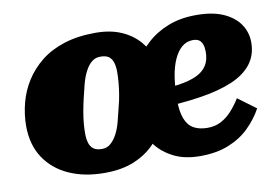

<svg xmlns="http://www.w3.org/2000/svg" viewBox="-65 -660 1137 781"><g transform="rotate(-10 503.5 -270.0)"><path d="M704 14Q641 14 596.5 -8Q552 -30 524 -65.5Q496 -101 483 -142Q470 -183 470 -220Q470 -265 482 -312Q494 -359 519 -402Q544 -445 581.5 -479.5Q619 -514 670 -534Q721 -554 786 -554Q854 -554 898.5 -534Q943 -514 965.5 -480.5Q988 -447 988 -406Q988 -354 959.5 -317Q931 -280 876.5 -257Q822 -234 743 -222Q664 -210 561 -206L564 -279Q624 -281 668 -287.5Q712 -294 741 -307.5Q770 -321 784.5 -343.5Q799 -366 799 -400Q799 -418 794.5 -430.5Q790 -443 781 -449.5Q772 -456 756 -456Q730 -456 710.5 -440Q691 -424 677 -393.5Q663 -363 656.5 -320.5Q650 -278 650 -226Q650 -179 661.5 -149.5Q673 -120 696 -107Q719 -94 753 -94Q785 -94 810 -107.5Q835 -121 855 -143.5Q875 -166 891 -192L965 -137Q942 -95 906.5 -60.5Q871 -26 821 -6Q771 14 704 14ZM370 -554Q431 -554 476 -534.5Q521 -515 550.5 -481Q580 -447 594.5 -403.5Q609 -360 609 -311Q609 -274 600.5 -231Q592 -188 572 -144.5Q552 -101 517.5 -65Q483 -29 432 -7.5Q381 14 309 14Q226 14 162.5 -14.5Q99 -43 63 -97.5Q27 -152 27 -229Q27 -277 39.5 -324.5Q52 -372 78 -413Q104 -454 144 -486Q184 -518 240.5 -536Q297 -554 370 -554ZM277 -299Q271 -273 266.5 -248Q262 -223 260 -200.5Q258 -178 258 -158Q258 -136 263 -119Q268 -102 280.5 -93Q293 -84 315 -84Q336 -84 351 -97Q366 -110 377.5 -131.5Q389 -153 396.5 -181.5Q404 -210 411 -240Q418 -266 422 -291Q426 -316 428 -339Q430 -362 430 -381Q430 -404 425 -420.5Q420 -437 408 -446Q396 -455 373 -455Q352 -455 337 -442.5Q322 -430 310.5 -408Q299 -386 291.5 -358Q284 -330 277 -299Z"/></g></svg>

Font: Roboto Serif Black
Style: Italic
Weight: 900
Italic angle: -10°
Version: Version 1.008